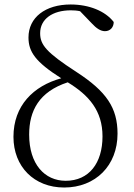

<svg xmlns="http://www.w3.org/2000/svg" viewBox="-20 -822 599 856"><path d="M266 14C406 14 504 -84 504 -226C504 -341 455 -414 321 -501C185 -589 159 -623 159 -674C159 -737 214 -776 296 -776C310 -776 324 -775 337 -772L388 -719C410 -695 429 -683 448 -683C471 -683 487 -700 487 -724C449 -773 377 -802 295 -802C182 -802 107 -744 107 -655C107 -591 138 -546 253 -473C129 -439 40 -351 40 -212C40 -79 132 14 266 14ZM282 -455C377 -397 437 -328 437 -214C437 -95 377 -16 273 -16C179 -16 110 -90 110 -222C110 -328 154 -413 282 -455Z"/></svg>

Font: Noto Serif CJK SC Light
Style: Regular
Weight: 300
Designer: Ryoko NISHIZUKA 西塚涼子 (kana & ideographs); Frank Grießhammer (Latin, Greek & Cyrillic); Wenlong ZHANG 张文龙 (bopomofo); San
Foundry: Adobe
Version: Version 2.001;hotconv 1.1.0;makeotfexe 2.6.0